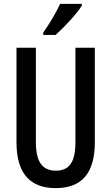

<svg xmlns="http://www.w3.org/2000/svg" viewBox="-20 -960 574 990"><path d="M402 -931V-940H290C269 -895 240 -845 203 -792V-780H267C310 -818 377 -890 402 -931ZM469 -227V-714H369V-227C369 -121 335 -80 268 -80C201 -80 165 -122 165 -226V-714H65V-226C65 -65 136 10 267 10C400 10 469 -65 469 -227Z"/></svg>

Font: Noto Sans Devanagari ExtraCondensed Medium
Style: Regular
Weight: 500
Width: 2
Designer: Jelle Bosma - Monotype Design Team
Foundry: Monotype Imaging Inc.
Version: Version 2.004